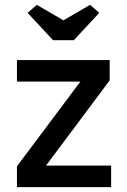

<svg xmlns="http://www.w3.org/2000/svg" viewBox="-20 -773 524 793"><path d="M50 0V-86L312 -436H50V-525H433V-441L170 -89H439V0ZM199 -607 94 -720 132 -753 242 -689 352 -753 390 -720 285 -607Z"/></svg>

Font: Lexend Deca
Style: Regular
Weight: 400
Designer: Bonnie Shaver-Troup, Thomas Jockin
Foundry: Lexend
Version: Version 1.008; ttfautohint (v1.8.4.7-5d5b)